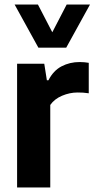

<svg xmlns="http://www.w3.org/2000/svg" viewBox="-20 -828 418 848"><path d="M55.5 0V-546.5H175.5L187 -473.5H194Q215.5 -516 251.8 -535Q288 -554 332 -554Q343 -554 353.5 -553Q364 -552 372 -550.5V-416Q360 -418 347.2 -418.8Q334.5 -419.5 322.5 -419.5Q288 -419.5 254.2 -405.2Q220.5 -391 202 -364.5V0ZM149.5 -617.5 44.5 -808H147.5L211 -685.5L274.5 -808H377.5L272.5 -617.5Z"/></svg>

Font: Encode Sans Semi Condensed
Style: Bold
Weight: 700
Width: 4
Designer: Multiple Designers
Foundry: Impallari Type
Version: Version 3.000; ttfautohint (v1.8.3) -l 8 -r 50 -G 200 -x 14 